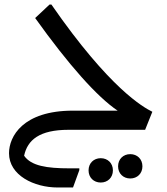

<svg xmlns="http://www.w3.org/2000/svg" viewBox="-20 -576 740 852"><path d="M208 -556H200L136 -496C284 -289 411 -146 502 -85H304C81 -85 20 30 20 104C20 202 131 256 236 256H304L332 179V171H288C187 171 118 160 87 115C102 45 155 0 284 0H624L656 -80C616 -100 467 -182 208 -556ZM73 84 75 90C74 88 74 86 73 84ZM558 108C527 108 504 130 504 162C504 194 527 216 558 216C589 216 612 194 612 162C612 130 589 108 558 108ZM427 126C396 126 373 148 373 180C373 212 396 234 427 234C458 234 481 212 481 180C481 148 458 126 427 126Z"/></svg>

Font: Kufam Arabic Latin Roman Normal
Style: Regular
Weight: 400
Designer: Wael Morcos & Artur Schmal
Version: Version 1.200;PS 001.200;hotconv 1.0.88;makeotf.lib2.5.64775